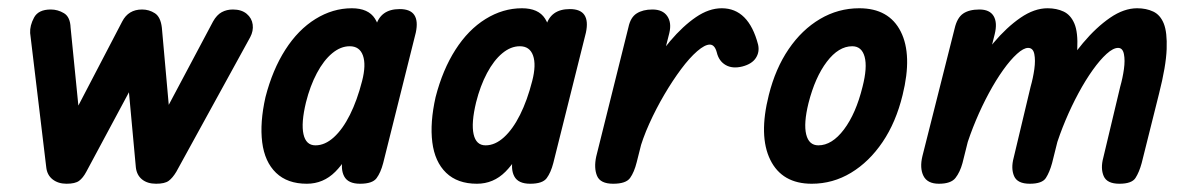

<svg xmlns="http://www.w3.org/2000/svg" viewBox="-20 -445 2877 465"><path d="M141 0Q121 0 107.5 -10.5Q94 -21 92 -40L53 -365Q52 -383 62.5 -402.5Q73 -422 103 -422Q120 -422 135 -413Q150 -404 151 -378L180 -87L118 -90L276 -393Q291 -422 324 -422Q341 -422 355 -413Q369 -404 372 -378L398 -87L335 -90L496 -393Q505 -409 517 -415.5Q529 -422 544 -422Q565 -422 577.5 -411.5Q590 -401 592 -385.5Q594 -370 586 -355L407 -29Q398 -14 388.5 -7Q379 0 358 0Q337 0 324 -10.5Q311 -21 309 -40L280 -355L351 -331L189 -29Q181 -14 171.5 -7Q162 0 141 0Z M723 0Q676 0 648.5 -26.5Q621 -53 615 -100.5Q609 -148 623 -210Q640 -276 671 -324.5Q702 -373 744 -399Q786 -425 832 -425Q872 -425 888 -400Q904 -375 902 -331Q900 -287 884 -229Q865 -161 843 -109.5Q821 -58 792 -29Q763 0 723 0ZM744 -93Q767 -93 788.5 -112.5Q810 -132 827.5 -167Q845 -202 857 -249Q867 -288 859 -310.5Q851 -333 827 -333Q805 -333 784.5 -316Q764 -299 747.5 -268Q731 -237 721 -197Q709 -147 715 -120Q721 -93 744 -93ZM852 0Q823 0 813.5 -18Q804 -36 811 -65L890 -381Q901 -423 948 -423Q974 -423 983.5 -408.5Q993 -394 987 -366L908 -50Q902 -27 892 -13.5Q882 0 852 0Z M1135 0Q1088 0 1060.5 -26.5Q1033 -53 1027 -100.5Q1021 -148 1035 -210Q1052 -276 1083 -324.5Q1114 -373 1156 -399Q1198 -425 1244 -425Q1284 -425 1300 -400Q1316 -375 1314 -331Q1312 -287 1296 -229Q1277 -161 1255 -109.5Q1233 -58 1204 -29Q1175 0 1135 0ZM1156 -93Q1179 -93 1200.5 -112.5Q1222 -132 1239.5 -167Q1257 -202 1269 -249Q1279 -288 1271 -310.5Q1263 -333 1239 -333Q1217 -333 1196.5 -316Q1176 -299 1159.5 -268Q1143 -237 1133 -197Q1121 -147 1127 -120Q1133 -93 1156 -93ZM1264 0Q1235 0 1225.5 -18Q1216 -36 1223 -65L1302 -381Q1313 -423 1360 -423Q1386 -423 1395.5 -408.5Q1405 -394 1399 -366L1320 -50Q1314 -27 1304 -13.5Q1294 0 1264 0Z M1465 0Q1434 0 1426 -19Q1418 -38 1424 -66L1502 -379Q1507 -403 1522 -412.5Q1537 -422 1560 -422Q1585 -422 1596 -406Q1607 -390 1601 -365L1522 -52Q1516 -28 1506 -14Q1496 0 1465 0ZM1527 -75 1544 -260Q1572 -309 1603 -345.5Q1634 -382 1665.5 -403.5Q1697 -425 1728 -425Q1793 -425 1816 -337Q1820 -319 1810.5 -304.5Q1801 -290 1778 -284Q1754 -278 1737.5 -287.5Q1721 -297 1716 -318Q1711 -337 1699 -337Q1687 -337 1668.5 -321Q1650 -305 1629.5 -277.5Q1609 -250 1589 -216Q1569 -182 1552.5 -145.5Q1536 -109 1527 -75Z M1946 0Q1874 0 1845.5 -58Q1817 -116 1842 -215Q1858 -279 1890 -326Q1922 -373 1966 -399Q2010 -425 2061 -425Q2133 -425 2161.5 -368.5Q2190 -312 2166 -215Q2150 -149 2117.5 -101Q2085 -53 2041 -26.5Q1997 0 1946 0ZM1962 -93Q1995 -93 2024 -131.5Q2053 -170 2069 -235Q2081 -282 2074 -307.5Q2067 -333 2044 -333Q2011 -333 1982.5 -295.5Q1954 -258 1938 -195Q1926 -146 1932.5 -119.5Q1939 -93 1962 -93Z M2474 0Q2444 0 2436 -18.5Q2428 -37 2435 -63L2476 -235Q2482 -256 2485 -277.5Q2488 -299 2485 -314Q2482 -329 2470 -329Q2459 -329 2443 -314.5Q2427 -300 2409.5 -275.5Q2392 -251 2375 -219.5Q2358 -188 2343.5 -153.5Q2329 -119 2319 -86L2326 -255Q2354 -303 2386 -341Q2418 -379 2451.5 -402Q2485 -425 2517 -425Q2539 -425 2556 -417Q2573 -409 2582 -388Q2591 -367 2589 -326Q2587 -285 2570 -218L2528 -50Q2522 -28 2513 -14Q2504 0 2474 0ZM2254 0Q2226 0 2216.5 -19Q2207 -38 2214 -67L2292 -376Q2298 -402 2312.5 -412Q2327 -422 2352 -422Q2377 -422 2386.5 -406Q2396 -390 2389 -362L2311 -50Q2305 -28 2294 -14Q2283 0 2254 0ZM2691 0Q2661 0 2653 -18.5Q2645 -37 2652 -63L2693 -235Q2699 -256 2702 -277.5Q2705 -299 2702 -314Q2699 -329 2688 -329Q2676 -329 2660 -314.5Q2644 -300 2626.5 -275.5Q2609 -251 2592 -219.5Q2575 -188 2560.5 -153.5Q2546 -119 2536 -86L2543 -255Q2571 -303 2603 -341Q2635 -379 2668.5 -402Q2702 -425 2734 -425Q2756 -425 2773 -417Q2790 -409 2798.5 -388Q2807 -367 2805.5 -326Q2804 -285 2787 -218L2745 -50Q2739 -28 2730 -14Q2721 0 2691 0Z"/></svg>

Font: Edu TAS Beginner SemiBold
Style: Regular
Weight: 600
Version: Version 1.003